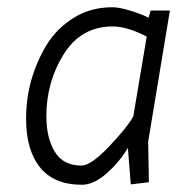

<svg xmlns="http://www.w3.org/2000/svg" viewBox="-20 -501 540 530"><path d="M205 -44Q231 -44 281 -96.5Q331 -149 348 -180L385 -400Q331 -428 291 -428Q204 -428 156 -351.5Q108 -275 108 -180Q108 -121 131 -82.5Q154 -44 205 -44ZM206 9Q129 9 90.5 -39Q52 -87 52 -173Q52 -282 108 -376Q136 -422 183 -451.5Q230 -481 290 -481Q309 -481 340 -471.5Q371 -462 390 -452L396 -472H449L389 -110L391 2L341 8L333 -93Q311 -55 275 -23Q239 9 206 9Z"/></svg>

Font: TypoPRO Lekton
Style: Italic
Weight: 400
Italic angle: -9.3°
Designer: Paolo Mazzetti, Luciano Perondi, Raffaele Flato, Elena Papassissa, Emilio Macchia, Michela Povoleri, Tobias Seemiller, R
Version: Version 3.000